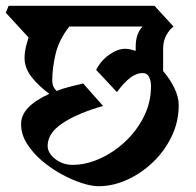

<svg xmlns="http://www.w3.org/2000/svg" viewBox="-43 -659 678 665"><path d="M558 -567Q544 -557 533 -537Q522 -517 522 -490V-413Q546 -385 561 -354Q576 -323 576 -295Q576 -238 552 -187.5Q528 -137 487.5 -98Q447 -59 397.5 -36.5Q348 -14 298 -14Q274 -14 240 -25Q206 -36 169.5 -56Q133 -76 101.5 -103Q70 -130 50 -162Q30 -194 30 -229Q30 -261 55.5 -287Q81 -313 128 -334Q92 -360 67 -391.5Q42 -423 42 -459Q42 -476 46 -493.5Q50 -511 56 -529L-23 -615L-13 -639H492ZM314 -292Q226 -267 174 -232.5Q122 -198 122 -154Q122 -129 148 -108.5Q174 -88 209 -88Q254 -88 301.5 -109Q349 -130 389.5 -167.5Q430 -205 455 -254.5Q480 -304 480 -361Q480 -378 473.5 -392Q467 -406 450 -406Q410 -406 362 -340L290 -417Q307 -450 336 -470Q365 -490 390 -490Q399 -490 408 -488Q417 -486 427 -483V-497Q427 -543 451 -567H197Q161 -521 149.5 -472Q138 -423 138 -379Q138 -358 153 -344Q173 -352 196.5 -358Q220 -364 245 -370Z"/></svg>

Font: Jaini Purva
Style: Regular
Weight: 400
Designer: Maithili Shingre, Girish Dalvi (Devanagari), Taresh Vohra (Latin)
Foundry: Ek Type
Version: Version 2.000; ttfautohint (v1.8.4.7-5d5b)